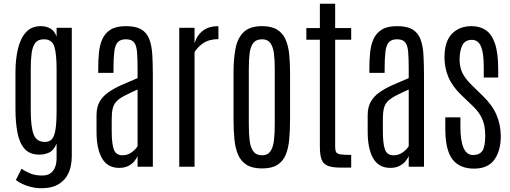

<svg xmlns="http://www.w3.org/2000/svg" viewBox="-20 -879 2689 1012"><path d="M209.5 112.8Q167 114.7 127.9 102.1Q88.9 89.4 63.5 69.8L93.8 10.3Q112.3 23.9 140.6 35.6Q168.9 47.4 209.5 45.9Q241.2 44.9 259.8 21Q278.3 -2.9 278.3 -44.4V-122.1Q263.2 -86.4 239.3 -75.2Q215.3 -64 187 -64Q135.7 -64 108.6 -95.7Q81.5 -127.4 71.5 -182.1Q61.5 -236.8 61.5 -305.2V-498Q61.5 -566.9 74.7 -622.3Q87.9 -677.7 117.9 -710Q147.9 -742.2 198.2 -741.2Q224.6 -740.7 246.1 -728.3Q267.6 -715.8 278.3 -686.5V-732.4H358.4V-53.2Q358.4 -30.3 352.8 -2.4Q347.2 25.4 331.3 50.8Q315.4 76.2 286.1 93.5Q256.8 110.8 209.5 112.8ZM216.8 -130.9Q238.3 -130.9 252 -143.8Q265.6 -156.7 272 -192.9Q278.3 -229 278.3 -298.8V-515.1Q278.3 -594.7 266.4 -633.3Q254.4 -671.9 211.4 -671.9Q180.2 -671.9 165.5 -652.1Q150.9 -632.3 146.5 -597.4Q142.1 -562.5 142.1 -516.1V-297.4Q142.1 -211.9 157 -171.4Q171.9 -130.9 216.8 -130.9Z M607.9 5.9Q547.4 5.9 518.1 -43.9Q488.8 -93.8 488.8 -185.1V-272.5Q488.8 -314.5 505.1 -343Q521.5 -371.6 551 -392.3Q580.6 -413.1 619.9 -430.7Q659.2 -448.2 705.1 -467.3V-519Q705.1 -572.8 702.1 -606.4Q699.2 -640.1 686.3 -656Q673.3 -671.9 643.6 -671.9Q614.3 -671.9 600.3 -656.2Q586.4 -640.6 582.3 -606.2Q578.1 -571.8 578.1 -515.1V-495.1H497.6V-515.1Q497.6 -560.1 501.5 -600.8Q505.4 -641.6 519.5 -673.1Q533.7 -704.6 563 -722.9Q592.3 -741.2 644 -741.2Q695.3 -741.2 724.1 -724.4Q752.9 -707.5 766.1 -674.8Q779.3 -642.1 782.5 -593.8Q785.6 -545.4 785.6 -482.4V0H705.1V-57.1Q701.7 -46.9 690.2 -31.7Q678.7 -16.6 658.2 -5.4Q637.7 5.9 607.9 5.9ZM625.5 -60.5Q653.3 -60.5 675.3 -77.1Q697.3 -93.8 705.1 -108.9V-407.2Q661.6 -387.7 634.8 -373.5Q607.9 -359.4 593.8 -344.2Q579.6 -329.1 574.2 -307.4Q568.8 -285.6 568.8 -251.5V-190.4Q568.8 -120.6 580.1 -90.6Q591.3 -60.5 625.5 -60.5Z M924.8 0V-732.4H1005.4V-650.9Q1018.1 -693.4 1049.6 -717.3Q1081.1 -741.2 1129.9 -741.2Q1130.9 -741.2 1131.1 -731Q1131.3 -720.7 1131.3 -707Q1131.3 -693.4 1131.3 -683.1Q1131.3 -672.9 1131.3 -672.9Q1107.4 -672.9 1085.4 -667Q1063.5 -661.1 1043.7 -646.2Q1023.9 -631.3 1005.4 -605V0Z M1361.3 8.8Q1310.5 8.8 1280.3 -10Q1250 -28.8 1235.1 -63Q1220.2 -97.2 1215.6 -144.5Q1210.9 -191.9 1210.9 -249V-498Q1210.9 -566.9 1221.2 -622.1Q1231.4 -677.2 1263.7 -709.2Q1295.9 -741.2 1361.3 -741.2Q1410.6 -741.2 1440.4 -722.9Q1470.2 -704.6 1484.9 -671.6Q1499.5 -638.7 1504.2 -594.2Q1508.8 -549.8 1508.8 -498V-249Q1508.8 -192.9 1504.6 -145.8Q1500.5 -98.6 1486.3 -64Q1472.2 -29.3 1442.6 -10.3Q1413.1 8.8 1361.3 8.8ZM1361.3 -60.5Q1390.6 -60.5 1405 -81.1Q1419.4 -101.6 1423.8 -137.9Q1428.2 -174.3 1428.2 -222.7V-516.1Q1428.2 -562.5 1423.8 -597.4Q1419.4 -632.3 1405 -652.1Q1390.6 -671.9 1361.3 -671.9Q1330.1 -671.9 1314.9 -652.1Q1299.8 -632.3 1295.7 -597.4Q1291.5 -562.5 1291.5 -516.1V-222.7Q1291.5 -174.3 1295.9 -137.9Q1300.3 -101.6 1315.4 -81.1Q1330.6 -60.5 1361.3 -60.5Z M1775.4 4.4Q1728.5 4.4 1705.1 -6.3Q1681.6 -17.1 1673.8 -41.5Q1666 -65.9 1666 -106.9V-669.4H1594.7V-731H1666V-859.4H1746.6V-731H1831.1V-669.4H1746.6V-106.4Q1746.6 -86.9 1751.5 -77.6Q1756.3 -68.4 1774.2 -65.4Q1792 -62.5 1831.1 -62.5V4.4Z M2037.1 5.9Q1976.6 5.9 1947.3 -43.9Q1918 -93.8 1918 -185.1V-272.5Q1918 -314.5 1934.3 -343Q1950.7 -371.6 1980.2 -392.3Q2009.8 -413.1 2049.1 -430.7Q2088.4 -448.2 2134.3 -467.3V-519Q2134.3 -572.8 2131.3 -606.4Q2128.4 -640.1 2115.5 -656Q2102.5 -671.9 2072.8 -671.9Q2043.5 -671.9 2029.5 -656.2Q2015.6 -640.6 2011.5 -606.2Q2007.3 -571.8 2007.3 -515.1V-495.1H1926.8V-515.1Q1926.8 -560.1 1930.7 -600.8Q1934.6 -641.6 1948.7 -673.1Q1962.9 -704.6 1992.2 -722.9Q2021.5 -741.2 2073.2 -741.2Q2124.5 -741.2 2153.3 -724.4Q2182.1 -707.5 2195.3 -674.8Q2208.5 -642.1 2211.7 -593.8Q2214.8 -545.4 2214.8 -482.4V0H2134.3V-57.1Q2130.9 -46.9 2119.4 -31.7Q2107.9 -16.6 2087.4 -5.4Q2066.9 5.9 2037.1 5.9ZM2054.7 -60.5Q2082.5 -60.5 2104.5 -77.1Q2126.5 -93.8 2134.3 -108.9V-407.2Q2090.8 -387.7 2064 -373.5Q2037.1 -359.4 2022.9 -344.2Q2008.8 -329.1 2003.4 -307.4Q1998 -285.6 1998 -251.5V-190.4Q1998 -120.6 2009.3 -90.6Q2020.5 -60.5 2054.7 -60.5Z M2479 9.8Q2401.9 9.8 2364.5 -39.6Q2327.1 -88.9 2327.1 -199.7V-260.7H2406.7V-209Q2406.7 -138.2 2423.1 -100.1Q2439.5 -62 2473.1 -62Q2507.3 -62 2522.5 -84Q2537.6 -106 2537.6 -164.1Q2537.6 -191.4 2532.7 -217Q2527.8 -242.7 2512.9 -269.3Q2498 -295.9 2467.3 -324.7L2414.1 -375.5Q2364.7 -422.4 2343.8 -471.7Q2322.8 -521 2322.8 -576.2Q2322.8 -660.2 2361.8 -700.7Q2400.9 -741.2 2465.8 -741.2Q2509.3 -741.2 2540.5 -720.2Q2571.8 -699.2 2588.9 -649.4Q2606 -599.6 2606 -513.2V-470.2H2529.8V-526.9Q2529.8 -599.6 2515.1 -634.3Q2500.5 -668.9 2467.3 -668.9Q2432.1 -668.9 2417.5 -641.4Q2402.8 -613.8 2402.3 -564.9Q2402.3 -542.5 2407.7 -520.8Q2413.1 -499 2428 -476.1Q2442.9 -453.1 2471.7 -425.3L2523.4 -375Q2574.7 -325.7 2597.2 -272.9Q2619.6 -220.2 2619.6 -161.1Q2619.6 -84.5 2585.7 -37.4Q2551.8 9.8 2479 9.8Z"/></svg>

Font: Antonio ExtraLight
Style: Regular
Weight: 250
Designer: Vernon Adams
Foundry: Vernon Adams
Version: Version 1.002